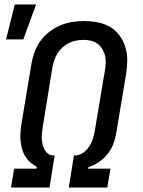

<svg xmlns="http://www.w3.org/2000/svg" viewBox="-20 -837 640 857"><path d="M201 0H29L43 -84H143L144 -93Q119 -105 102 -126Q85 -147 78 -173.5Q71 -200 71 -228.5Q71 -257 76 -286L120 -550Q124 -576 133.5 -602.5Q143 -629 159 -652Q175 -675 198.5 -693.5Q222 -712 247.5 -723Q273 -734 300 -738.5Q327 -743 354 -743Q385 -743 415 -737.5Q445 -732 470 -717.5Q495 -703 512.5 -680Q530 -657 539 -628.5Q548 -600 548 -569.5Q548 -539 543 -508L499 -244Q495 -219 486 -195Q477 -171 460.5 -150Q444 -129 421.5 -114Q399 -99 374 -90L373 -84H473L459 0H287L310 -143H316Q335 -144 352 -156Q369 -168 379.5 -185Q390 -202 395.5 -220.5Q401 -239 404 -258L448 -521Q451 -539 452 -556Q453 -573 449 -589Q445 -605 436.5 -618.5Q428 -632 415.5 -641.5Q403 -651 387 -655Q371 -659 354 -659Q338 -659 321 -656Q304 -653 288.5 -645.5Q273 -638 259.5 -626Q246 -614 237 -599.5Q228 -585 222.5 -568.5Q217 -552 214 -536L171 -272Q169 -259 167.5 -245.5Q166 -232 166.5 -218.5Q167 -205 170 -192.5Q173 -180 179 -169Q185 -158 195.5 -150.5Q206 -143 219 -143H224ZM7 -661 46 -817H141L84 -661Z"/></svg>

Font: Iosevka Medium Extended
Style: Italic
Weight: 500
Width: 7
Italic angle: -9°
Monospace: yes
Designer: Belleve Invis
Foundry: Belleve Invis
Version: Version 32.5.0; ttfautohint (v1.8.4)